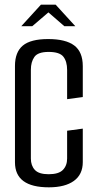

<svg xmlns="http://www.w3.org/2000/svg" viewBox="-20 -794 413 821"><path d="M189 7Q44 7 44 -100V-512Q44 -571 77.5 -599Q111 -627 186 -627Q261 -627 297.5 -599.5Q334 -572 334 -511V-379L267 -370V-495Q267 -531 251 -551.5Q235 -572 188 -572Q142 -572 127 -550.5Q112 -529 112 -496V-116Q112 -86 129 -67.5Q146 -49 188 -49Q231 -49 249 -67.5Q267 -86 267 -116V-235L334 -244V-101Q334 -48 296 -20.5Q258 7 189 7ZM71 -682 155 -774H218L302 -682H255L187 -741L118 -682Z"/></svg>

Font: Smooch Sans Medium
Style: Regular
Weight: 500
Designer: Robert E. Leuschke
Foundry: Robert E. Leuschke
Version: Version 1.010; ttfautohint (v1.8.3)